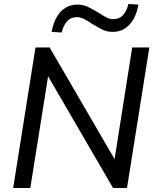

<svg xmlns="http://www.w3.org/2000/svg" viewBox="-20 -943 781 963"><path d="M46 0 158 -705H229L572 -115H550L643 -705H729L617 0H547L204 -590H226L132 0ZM289 -780 239 -783Q247 -828 265 -858.5Q283 -889 309.5 -904.5Q336 -920 369 -920Q398 -920 424 -907Q450 -894 473 -880Q493 -867 511 -857Q529 -847 548 -847Q578 -847 596.5 -866.5Q615 -886 624 -923L674 -920Q663 -855 629 -819Q595 -783 545 -783Q515 -783 489.5 -796.5Q464 -810 441 -824Q422 -837 403 -847Q384 -857 366 -857Q336 -857 317.5 -837.5Q299 -818 289 -780Z"/></svg>

Font: Nunito Sans 12pt Medium
Style: Italic
Weight: 500
Italic angle: -9°
Designer: Vernon Adams
Foundry: Vernon Adams
Version: Version 3.101;gftools[0.9.27]